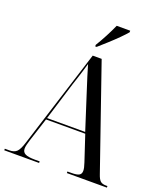

<svg xmlns="http://www.w3.org/2000/svg" viewBox="-165 -1040 984 1150"><g transform="rotate(20 327.0 -465.5)"><path d="M0 0V-10H29Q60 -10 76 -26Q92 -42 106 -88L304 -714H361L587 -61Q597 -31 609 -20.5Q621 -10 644 -10H654V0H399V-10H424Q459 -10 473 -18Q487 -26 487 -46Q487 -64 476 -96L422 -259H172L123 -107Q118 -91 114.5 -76.5Q111 -62 111 -52Q111 -29 130 -19.5Q149 -10 191 -10H222V0ZM175 -269H418L348 -487Q329 -546 316.5 -585.5Q304 -625 295 -657Q287 -629 280.5 -608Q274 -587 267 -565Q260 -543 249 -510ZM299 -781Q320 -815 341.5 -856Q363 -897 378 -931H464V-921Q450 -904 422.5 -876.5Q395 -849 363.5 -820.5Q332 -792 308 -771H299Z"/></g></svg>

Font: Noto Serif Display SemiCondensed
Style: Regular
Weight: 400
Width: 4
Designer: Monotype Design Team
Foundry: Monotype Imaging Inc.
Version: Version 2.009